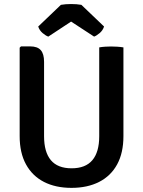

<svg xmlns="http://www.w3.org/2000/svg" viewBox="-20 -918 710 952"><path d="M592 -243Q592 -160 560.8 -102.8Q529.5 -45.5 471.5 -16Q413.5 13.5 334.5 13.5Q255.5 13.5 198 -16Q140.5 -45.5 109 -102.8Q77.5 -160 77.5 -243V-681.5L84 -688H129.5Q165.5 -688 182 -669.5Q198.5 -651 198.5 -611.5V-242.5Q198.5 -164 232.2 -123.8Q266 -83.5 335 -83.5Q404 -83.5 438 -123.8Q472 -164 472 -242.5V-683Q485.5 -685.5 501.5 -686.5Q517.5 -687.5 530.5 -687.5Q543 -687.5 560.5 -686.5Q578 -685.5 592 -683ZM383.5 -894 496 -786.5Q490 -767.5 474.5 -754.2Q459 -741 446.5 -736.5L332.5 -811L219.5 -736.5Q206.5 -741 191 -754.2Q175.5 -767.5 169.5 -786.5L282 -894Q305 -898 332.5 -898Q360.5 -898 383.5 -894Z"/></svg>

Font: Signika Medium
Style: Regular
Weight: 500
Designer: Anna Giedry
Foundry: Anna Giedry
Version: Version 2.000